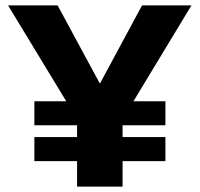

<svg xmlns="http://www.w3.org/2000/svg" viewBox="-20 -695 746 715"><path d="M108 -228.5H596V-318H108ZM108 -95H596V-184.5H108ZM267 0H436.5V-251L693 -675H509L352.5 -384.5H351.5L194.5 -675H10L267 -251.5Z"/></svg>

Font: Anybody Thin
Style: Bold
Weight: 700
Version: Version 1.113;gftools[0.9.25]